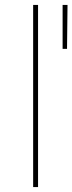

<svg xmlns="http://www.w3.org/2000/svg" viewBox="-20 -762 295 782"><path d="M115 -742H135V0H115ZM235 -742H255L253 -563H235Z"/></svg>

Font: Montserrat arm Thin
Style: Regular
Weight: 250
Designer: Julieta Ulanovsky
Foundry: Julieta Ulanovsky
Version: Version 6.000;PS 006.000;hotconv 1.0.88;makeotf.lib2.5.64775